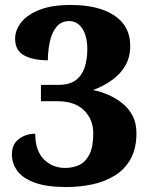

<svg xmlns="http://www.w3.org/2000/svg" viewBox="-20 -744 607 774"><path d="M248 10Q169 10 120.5 -7.5Q72 -25 50 -55Q28 -85 28 -122Q28 -163 56.5 -184Q85 -205 122 -205Q122 -137 156.5 -102Q191 -67 243 -67Q273 -67 298.5 -78.5Q324 -90 340 -120.5Q356 -151 356 -207Q356 -262 319 -299Q282 -336 211 -336H145V-402H217Q260 -402 285 -420.5Q310 -439 321 -471.5Q332 -504 332 -546Q332 -598 312 -628.5Q292 -659 259 -659Q227 -659 208 -636Q189 -613 181 -576.5Q173 -540 173 -501Q114 -501 77.5 -520.5Q41 -540 41 -588Q41 -623 65.5 -654Q90 -685 139.5 -704.5Q189 -724 265 -724Q377 -724 441 -681.5Q505 -639 505 -559Q505 -514 485.5 -480Q466 -446 432 -421.5Q398 -397 355 -381Q386 -375 417 -361.5Q448 -348 473.5 -327.5Q499 -307 514.5 -277.5Q530 -248 530 -206Q530 -146 507 -104Q484 -62 444 -37Q404 -12 353.5 -1Q303 10 248 10Z"/></svg>

Font: Noto Serif Hebrew ExtraBold
Style: Regular
Weight: 800
Version: Version 2.003